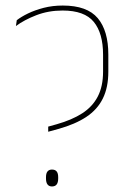

<svg xmlns="http://www.w3.org/2000/svg" viewBox="-20 -667 470 693"><path d="M190.5 -201.5 154 -191.5V-210L184.5 -218.5Q239.5 -234 276.8 -258Q314 -282 333 -318.8Q352 -355.5 352 -408.5V-469.5Q352 -547 318.5 -588Q285 -629 206 -629Q154.5 -629 110.8 -612Q67 -595 37.5 -573L40.5 -594Q56.5 -606.5 81.2 -618.5Q106 -630.5 138 -638.8Q170 -647 206.5 -647Q294.5 -647 332.8 -601.5Q371 -556 371 -470V-408.5Q371 -351.5 351.2 -311.5Q331.5 -271.5 291.5 -245Q251.5 -218.5 190.5 -201.5ZM167.5 6Q157 6 151.5 -1.2Q146 -8.5 146 -22.5V-27.5Q146 -41.5 151.5 -48.2Q157 -55 167.5 -55Q179 -55 184.5 -48.2Q190 -41.5 190 -27.5V-22.5Q190 -8.5 184.5 -1.2Q179 6 167.5 6Z"/></svg>

Font: Anek Kannada Medium Thin
Style: Regular
Weight: 250
Version: Version 1.003